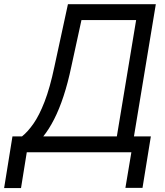

<svg xmlns="http://www.w3.org/2000/svg" viewBox="-91 -748 809 943"><path d="M-70.8 175.8 -29.8 -78.1H17.1Q44.9 -100.1 73.2 -140.4Q101.6 -180.7 127.9 -248.5Q154.3 -316.4 176.3 -420.9L242.7 -727.5H674.3L566.9 -78.1H649.9L608.9 174.8H524.9L554.2 0H40.5L12.2 175.8ZM121.6 -78.1H482.9L577.6 -649.4H309.1L259.3 -420.9Q242.7 -341.3 221.4 -276.6Q200.2 -211.9 175 -162.6Q149.9 -113.3 121.6 -78.1Z"/></svg>

Font: Inter Tight
Style: Italic
Weight: 400
Italic angle: -9.39999°
Designer: Rasmus Andersson
Foundry: rsms
Version: Version 3.002